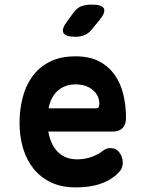

<svg xmlns="http://www.w3.org/2000/svg" viewBox="-20 -805 640 835"><path d="M460 -161Q485 -161 499.5 -141.5Q514 -122 514 -97Q514 -83 508 -71Q502 -59 485 -44Q470 -31 452 -21Q434 -11 412 -4Q390 3 364.5 6.5Q339 10 309 10Q248 10 202.5 -11.5Q157 -33 126.5 -70.5Q96 -108 80.5 -159.5Q65 -211 65 -271Q65 -326 78 -378.5Q91 -431 120 -471.5Q149 -512 195.5 -536Q242 -560 309 -560Q370 -560 411.5 -538Q453 -516 479 -479Q505 -442 516.5 -393.5Q528 -345 528 -293Q528 -264 513.5 -248.5Q499 -233 471 -233H190Q196 -200 208 -177Q220 -154 236.5 -139.5Q253 -125 273 -118.5Q293 -112 315 -112Q351 -112 380.5 -123.5Q410 -135 423 -146Q433 -154 441.5 -157.5Q450 -161 460 -161ZM191 -334H399Q405 -334 408.5 -338Q412 -342 412 -354Q412 -370 405.5 -385Q399 -400 385.5 -412Q372 -424 353 -431Q334 -438 309 -438Q284 -438 264.5 -430.5Q245 -423 230 -409.5Q215 -396 205.5 -377Q196 -358 191 -334ZM309 -645Q264 -645 255.5 -662.5Q247 -680 274 -715L299 -749Q315 -771 334 -778Q353 -785 379 -785Q424 -785 432 -767.5Q440 -750 411 -716L381 -679Q367 -661 349 -653Q331 -645 309 -645Z"/></svg>

Font: Maple Mono Normal NL
Style: Bold
Weight: 700
Monospace: yes
Designer: subframe7536
Version: Version 7.000